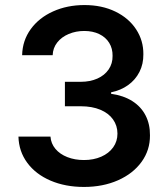

<svg xmlns="http://www.w3.org/2000/svg" viewBox="-20 -737 672 767"><path d="M53.7 -191.4H181.6Q183.6 -163.6 201.4 -142.3Q219.2 -121.1 249 -109.4Q278.8 -97.7 315.4 -97.7Q354 -97.7 384.5 -111.1Q415 -124.5 432.1 -148.4Q449.2 -172.4 449.2 -203.1Q449.2 -234.9 431.6 -259.8Q414.1 -284.7 380.9 -298.6Q347.7 -312.5 302.7 -312.5H239.3V-410.2H302.7Q339.8 -410.2 368.9 -423.1Q397.9 -436 414.1 -459.7Q430.2 -483.4 429.7 -513.7Q430.2 -543 416.3 -565.7Q402.3 -588.4 376.5 -600.8Q350.6 -613.3 316.4 -613.3Q283.2 -613.3 254.6 -601.3Q226.1 -589.4 208.7 -567.4Q191.4 -545.4 190.4 -516.6H68.4Q69.8 -575.2 102.8 -620.6Q135.7 -666 192.1 -691.4Q248.5 -716.8 317.4 -716.8Q387.2 -716.8 440.9 -690.7Q494.6 -664.6 523.9 -619.6Q553.2 -574.7 552.7 -520.5Q553.2 -481.4 537.1 -449.7Q521 -418 491.7 -397Q462.4 -376 423.8 -368.2V-362.3Q473.1 -355.5 508.3 -333.3Q543.5 -311 561.5 -275.9Q579.6 -240.7 579.1 -196.3Q579.6 -137.7 545.7 -90.6Q511.7 -43.5 451.4 -16.8Q391.1 9.8 315.4 9.8Q240.7 9.8 181.6 -15.6Q122.6 -41 88.9 -86.7Q55.2 -132.3 53.7 -191.4Z"/></svg>

Font: Pretendard JP SemiBold
Style: Regular
Weight: 600
Designer: Base glyphs from Inter by Rasmus Andersson; Hangeul glyphs from Noto Sans CJK(Source Han Sans) by Jang Soo-young and Kan
Foundry: Kil Hyung-jin
Version: Version 1.309